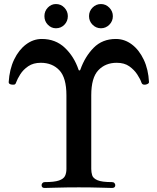

<svg xmlns="http://www.w3.org/2000/svg" viewBox="-20 -931 780 951"><path d="M201 0Q186 0 186 -14Q186 -19 190 -24Q194 -29 201 -29Q249 -29 272 -37Q295 -45 302 -59.5Q309 -74 309 -94V-459Q309 -546 274 -583Q239 -620 182 -620Q145 -620 120 -603Q95 -586 80.5 -563Q66 -540 60 -523Q57 -513 50.5 -512Q44 -511 39 -512Q38 -512 38 -512Q23 -514 23 -524Q27 -588 50 -636Q73 -684 109 -711Q145 -738 187 -738Q255 -738 301 -694.5Q347 -651 369 -586Q370 -582 373 -582Q377 -582 378 -586Q401 -651 444 -694.5Q487 -738 554 -738Q597 -738 633 -711Q669 -684 692 -635.5Q715 -587 718 -524Q718 -516 702 -512Q685 -509 681 -521Q675 -539 660 -562Q645 -585 620.5 -602.5Q596 -620 558 -620Q502 -620 467 -583Q432 -546 432 -459V-94Q432 -78 436.5 -63Q441 -48 462.5 -38.5Q484 -29 535 -29Q543 -29 547 -24Q551 -19 551 -14Q551 0 535 0Q526 0 479 -1.5Q432 -3 370 -3Q309 -3 260 -1.5Q211 0 201 0ZM480 -791Q456 -791 438.5 -808.5Q421 -826 421 -851Q421 -876 438.5 -893.5Q456 -911 480 -911Q504 -911 521.5 -893Q539 -875 539 -851Q539 -826 521.5 -808.5Q504 -791 480 -791ZM257 -791Q234 -791 217 -808.5Q200 -826 200 -851Q200 -876 217 -893.5Q234 -911 257 -911Q282 -911 299 -893Q316 -875 316 -851Q316 -826 299 -808.5Q282 -791 257 -791Z"/></svg>

Font: Zen Old Mincho Black
Style: Regular
Weight: 900
Designer: Yoshimichi Ohira
Foundry: Positype
Version: Version 1.001